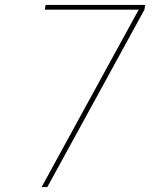

<svg xmlns="http://www.w3.org/2000/svg" viewBox="-20 -755 640 775"><path d="M148 0 450 -552 540 -716H161L164 -735H566L563 -716L171 0Z"/></svg>

Font: Iosevka SS04 Th Ex Obl
Style: Regular
Weight: 100
Width: 7
Italic angle: -9°
Monospace: yes
Designer: Belleve Invis
Foundry: Belleve Invis
Version: Version 19.0.0; ttfautohint (v1.8.4)